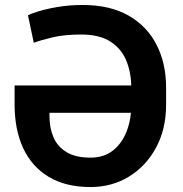

<svg xmlns="http://www.w3.org/2000/svg" viewBox="-20 -741 735 771"><path d="M343.6 10.1Q243.9 10.1 175.9 -30.7Q107.9 -71.4 73.2 -145.9Q38.6 -220.4 38.6 -321.9V-397.9H545.4V-288H178.8V-272.3Q178.8 -226.7 194.9 -189.4Q210.9 -152.1 247.3 -130Q283.6 -108 343.6 -108Q397.6 -108 433.8 -136.8Q470 -165.5 488.6 -213.7Q507.2 -261.9 507.2 -320.3V-388.8Q507.2 -447.7 487.8 -496.1Q468.5 -544.6 424.1 -573.5Q379.8 -602.4 305.1 -602.4Q239.8 -602.4 192.2 -591.3Q144.5 -580.1 115.7 -569.3L92.2 -679.9Q103.6 -685.9 135.5 -695.8Q167.4 -705.6 213.3 -713.3Q259.2 -721 312.1 -721Q421.5 -721 496.1 -678.5Q570.7 -635.9 608.8 -561Q647 -486.1 647 -388.8V-320.3Q647 -223 606.8 -148.5Q566.6 -73.9 497.9 -31.9Q429.2 10.1 343.6 10.1Z"/></svg>

Font: Vazirmatn
Style: Regular
Weight: 400
Designer: Saber Rastikerdar
Foundry: Saber Rastikerdar
Version: Version 33.003;September 2, 2022;FontCreator 14.0.0.2862 64-